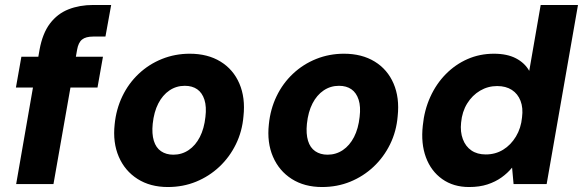

<svg xmlns="http://www.w3.org/2000/svg" viewBox="-20 -740 2344 772"><path d="M45 0 139 -540Q151 -606 181 -645.5Q211 -685 255.5 -702.5Q300 -720 355 -720H427L404 -593H355Q325 -593 310 -581Q295 -569 290 -540L195 0ZM44 -388 66 -512H394L372 -388Z M655 12Q584 12 533 -20.5Q482 -53 457.5 -110Q433 -167 441 -240Q447 -301 472 -353Q497 -405 538 -443.5Q579 -482 631.5 -503Q684 -524 743 -524Q815 -524 866.5 -492.5Q918 -461 942.5 -404Q967 -347 959 -273Q954 -212 928.5 -160Q903 -108 862 -69.5Q821 -31 768.5 -9.5Q716 12 655 12ZM677 -118Q711 -118 738.5 -136.5Q766 -155 783.5 -189Q801 -223 806 -270Q811 -311 802 -339Q793 -367 773 -381Q753 -395 723 -395Q689 -395 661.5 -376.5Q634 -358 616.5 -324Q599 -290 594 -242Q590 -202 598.5 -174Q607 -146 627.5 -132Q648 -118 677 -118Z M1275 12Q1204 12 1153 -20.5Q1102 -53 1077.5 -110Q1053 -167 1061 -240Q1067 -301 1092 -353Q1117 -405 1158 -443.5Q1199 -482 1251.5 -503Q1304 -524 1363 -524Q1435 -524 1486.5 -492.5Q1538 -461 1562.5 -404Q1587 -347 1579 -273Q1574 -212 1548.5 -160Q1523 -108 1482 -69.5Q1441 -31 1388.5 -9.5Q1336 12 1275 12ZM1297 -118Q1331 -118 1358.5 -136.5Q1386 -155 1403.5 -189Q1421 -223 1426 -270Q1431 -311 1422 -339Q1413 -367 1393 -381Q1373 -395 1343 -395Q1309 -395 1281.5 -376.5Q1254 -358 1236.5 -324Q1219 -290 1214 -242Q1210 -202 1218.5 -174Q1227 -146 1247.5 -132Q1268 -118 1297 -118Z M1866 12Q1803 12 1758 -20Q1713 -52 1692.5 -107.5Q1672 -163 1680 -235Q1686 -297 1710 -350Q1734 -403 1772.5 -442Q1811 -481 1860 -502.5Q1909 -524 1966 -524Q2019 -524 2054.5 -505.5Q2090 -487 2108 -455L2154 -720H2304L2178 0H2045L2039 -66Q2021 -44 1996.5 -26.5Q1972 -9 1940 1.5Q1908 12 1866 12ZM1933 -119Q1972 -119 2003 -138Q2034 -157 2054.5 -191Q2075 -225 2079 -268Q2084 -306 2073 -334.5Q2062 -363 2038 -378.5Q2014 -394 1979 -394Q1942 -394 1910.5 -375.5Q1879 -357 1858.5 -324Q1838 -291 1834 -247Q1830 -210 1841 -180.5Q1852 -151 1875.5 -135Q1899 -119 1933 -119Z"/></svg>

Font: DM Sans 12pt Black
Style: Italic
Weight: 900
Italic angle: -10°
Version: Version 4.004;gftools[0.9.30]